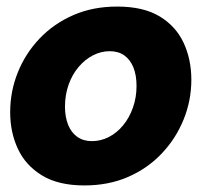

<svg xmlns="http://www.w3.org/2000/svg" viewBox="-20 -555 631 585"><path d="M237 10Q158 10 108 -20.5Q58 -51 34.5 -101.5Q11 -152 11 -213Q11 -277 34.5 -335Q58 -393 101 -438Q144 -483 203.5 -509Q263 -535 337 -535Q417 -535 466.5 -505Q516 -475 539.5 -424.5Q563 -374 563 -312Q563 -249 539.5 -191Q516 -133 473 -87.5Q430 -42 370.5 -16Q311 10 237 10ZM260 -125Q287 -125 311.5 -137.5Q336 -150 355 -173Q374 -196 385 -227Q396 -258 396 -293Q396 -326 386.5 -349.5Q377 -373 359 -386Q341 -399 314 -399Q288 -399 263.5 -386.5Q239 -374 219.5 -351Q200 -328 189 -297Q178 -266 178 -230Q178 -199 187.5 -175Q197 -151 215.5 -138Q234 -125 260 -125Z"/></svg>

Font: Raleway Thin ExtraBold
Style: Italic
Weight: 800
Italic angle: -12°
Version: Version 4.026